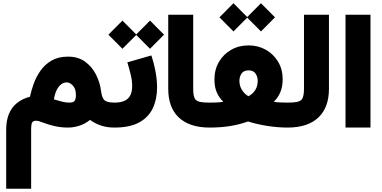

<svg xmlns="http://www.w3.org/2000/svg" viewBox="-20 -786 2354 1183"><path d="M312 -173.8Q318.4 -211.4 330.8 -234.4Q343.3 -257.3 358.9 -267.8Q374.5 -278.3 391.1 -278.3Q410.6 -278.3 429.2 -258.5Q447.8 -238.8 447.8 -200.2Q447.8 -177.2 440.4 -165.5Q433.1 -153.8 406.7 -153.8Q385.7 -153.8 362.1 -159.7Q338.4 -165.5 312 -173.8ZM685.1 0V-153.8H684.6Q639.2 -153.8 623.5 -168.5Q607.9 -183.1 602.1 -228Q595.7 -278.8 571.5 -326.7Q547.4 -374.5 504.6 -405.8Q461.9 -437 399.4 -437Q339.8 -437 298.3 -413.1Q256.8 -389.2 230 -351.1Q203.1 -313 187.7 -270.3Q172.4 -227.5 164.6 -189.9Q118.7 -178.2 85.7 -152.1Q52.7 -126 35.4 -85Q18.1 -43.9 18.1 13.7V377H171.9V13.7Q171.9 -22.5 178.7 -32.2Q185.5 -42 200.2 -42Q210.9 -42 218.3 -40Q225.6 -38.1 243.2 -31.2Q274.9 -19 314.7 -9.5Q354.5 0 398.9 0Q434.1 0 469.7 -11.7Q505.4 -23.4 534.7 -47.4Q565.9 -24.4 603 -12.2Q640.1 0 684.6 0Z M912.6 -444.3 764.6 -401.9Q775.9 -365.2 785.2 -327.1Q794.4 -289.1 794.4 -254.4Q794.4 -225.1 784.7 -202.4Q774.9 -179.7 751 -166.7Q727.1 -153.8 685.1 -153.8Q653.3 -153.8 630.6 -131.3Q607.9 -108.9 607.9 -77.1Q607.9 -45.4 630.6 -22.7Q653.3 0 685.1 0Q779.3 0 837.2 -31.5Q895 -63 921.4 -118.9Q947.8 -174.8 947.8 -247.1Q947.8 -292 938.7 -342.3Q929.7 -392.6 912.6 -444.3ZM817.9 -572.3 904.3 -485.4 990.7 -572.3 904.3 -659.2ZM647.9 -572.3 734.4 -485.4 820.8 -572.3 734.4 -659.2Z M1016.6 -695.3V-238.8Q1016.6 -126 1079.1 -64.5Q1111.8 -32.7 1159.9 -16.4Q1208 0 1270 0H1270.5V-153.8H1270Q1234.9 -153.8 1214.8 -157.7Q1194.8 -161.6 1185.1 -172.4Q1176.8 -182.1 1173.6 -198Q1170.4 -213.9 1170.4 -238.8V-695.3Z M1270.5 -153.8Q1238.8 -153.8 1216.1 -131.3Q1193.4 -108.9 1193.4 -77.1Q1193.4 -45.4 1216.1 -22.7Q1238.8 0 1270.5 0Q1338.9 0 1396 -9Q1453.1 -18.1 1508.3 -37.6Q1557.6 -21.5 1623.8 -10.7Q1689.9 0 1752 0H1752.4V-153.8H1752Q1736.8 -153.8 1709 -154.8Q1681.2 -155.8 1667 -159.2Q1693.4 -184.1 1707.5 -218.8Q1721.7 -253.4 1721.7 -297.9Q1721.7 -358.4 1693.6 -405.5Q1665.5 -452.6 1617.9 -479.5Q1570.3 -506.3 1511.7 -506.3Q1452.1 -506.3 1404.5 -479.2Q1356.9 -452.1 1329.1 -404.8Q1301.3 -357.4 1301.3 -295.9Q1301.3 -250 1315.7 -216.8Q1330.1 -183.6 1356 -159.2Q1335 -155.3 1313 -154.5Q1291 -153.8 1270.5 -153.8ZM1510.7 -192.9Q1485.4 -208 1470.2 -232.9Q1455.1 -257.8 1455.1 -287.6Q1455.1 -314 1468.5 -333.3Q1481.9 -352.5 1511.7 -352.5Q1541 -352.5 1554.4 -333Q1567.9 -313.5 1567.9 -287.6Q1567.9 -256.8 1553.5 -232.4Q1539.1 -208 1510.7 -192.9ZM1501.5 -679.2 1587.9 -592.3 1674.3 -679.2 1587.9 -766.1ZM1332 -679.2 1418.5 -592.3 1504.9 -679.2 1418.5 -766.1Z M2006.8 -238.8V-695.3H1853V-238.8Q1853 -189 1838.4 -172.4Q1828.6 -161.6 1808.3 -157.7Q1788.1 -153.8 1752.4 -153.8Q1720.7 -153.8 1698 -131.3Q1675.3 -108.9 1675.3 -77.1Q1675.3 -45.4 1698 -22.7Q1720.7 0 1752.4 0Q1878.4 0 1944.3 -64.5Q2006.8 -126 2006.8 -238.8Z M2262.7 0V-695.3H2108.9V0Z"/></svg>

Font: Estedad-VF-FD Black
Style: Regular
Weight: 900
Designer: Amin Abedi
Version: Version 4.000